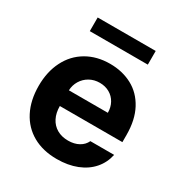

<svg xmlns="http://www.w3.org/2000/svg" viewBox="-168 -830 911 963"><g transform="rotate(30 287.0 -348.0)"><path d="M35.2 -262.7Q35.2 -344.2 66.7 -406.5Q98.1 -468.8 156.2 -502.9Q214.4 -537.1 291 -537.1Q362.3 -537.1 418.7 -507.1Q475.1 -477.1 507.6 -416.5Q540 -356 540 -268.6V-227.5H177.7Q177.7 -188 192.6 -158.7Q207.5 -129.4 235.1 -113.5Q262.7 -97.7 299.8 -97.7Q335.4 -97.7 361.3 -112.1Q387.2 -126.5 398.4 -151.4H536.1Q525.9 -102.5 494.1 -65.9Q462.4 -29.3 411.9 -9.3Q361.3 10.7 296.9 10.7Q216.3 10.7 157.5 -22.5Q98.6 -55.7 66.9 -117.4Q35.2 -179.2 35.2 -262.7ZM403.3 -318.4Q403.3 -350.1 389.4 -375.2Q375.5 -400.4 350.6 -414.6Q325.7 -428.7 293.9 -428.7Q261.7 -428.7 235.6 -414.1Q209.5 -399.4 194.1 -374Q178.7 -348.6 177.7 -318.4ZM456.1 -627.9H120.1V-707H456.1Z"/></g></svg>

Font: WEMIX Pretendard
Style: Bold
Weight: 700
Designer: Base glyphs from Inter by Rasmus Andersson; Hangeul glyphs from Noto Sans CJK(Source Han Sans) by Jang Soo-young and Kan
Foundry: Kil Hyung-jin
Version: Version 1.000